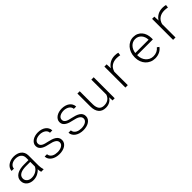

<svg xmlns="http://www.w3.org/2000/svg" viewBox="393 -1971 3415 3415"><g transform="rotate(-45 2100.5 -264.0)"><path d="M457.5 0Q452.1 -16.1 449.2 -35.9Q446.3 -55.7 445.3 -76.2Q430.2 -57.6 410.2 -42Q390.1 -26.4 366.5 -14.9Q342.8 -3.4 315.4 3.2Q288.1 9.8 258.3 9.8Q221.2 9.8 189.2 -1Q157.2 -11.7 133.5 -31.2Q109.9 -50.8 96.4 -78.4Q83 -106 83 -140.1Q83 -185.5 103 -217.3Q123 -249 157.2 -268.8Q191.4 -288.6 236.3 -297.9Q281.2 -307.1 330.6 -307.1H444.8V-367.2Q444.3 -397 433.1 -419.7Q421.9 -442.4 402.6 -457.8Q383.3 -473.1 356.7 -481Q330.1 -488.8 298.8 -488.8Q270.5 -488.8 244.9 -481.4Q219.2 -474.1 199.5 -460.4Q179.7 -446.8 167.5 -427Q155.3 -407.2 154.3 -382.3L95.7 -382.8Q97.2 -416.5 113.5 -444.8Q129.9 -473.1 157.7 -493.9Q185.5 -514.6 222.4 -526.4Q259.3 -538.1 301.3 -538.1Q343.3 -538.1 380.1 -527.3Q417 -516.6 444.1 -495.1Q471.2 -473.6 487.1 -441.4Q502.9 -409.2 503.4 -366.2V-110.4Q503.4 -84 508.1 -57.1Q512.7 -30.3 519.5 -5.9L520 0ZM264.6 -42Q295.4 -41.5 323.5 -49.3Q351.6 -57.1 375 -71Q398.4 -85 416.5 -104.2Q434.6 -123.5 444.8 -146.5V-262.2H338.4Q299.8 -262.2 264.2 -256.3Q228.5 -250.5 201.2 -237.1Q173.8 -223.6 157.5 -201.2Q141.1 -178.7 141.1 -145Q141.1 -121.1 150.9 -102.1Q160.6 -83 177.2 -69.6Q193.8 -56.2 216.3 -49.1Q238.8 -42 264.6 -42Z M1063 -134.3Q1063 -158.7 1050.8 -176.8Q1038.6 -194.8 1017.3 -207.8Q996.1 -220.7 968.3 -229.5Q940.4 -238.3 909.2 -244.6Q871.1 -252.4 835.4 -263.4Q799.8 -274.4 772 -291.5Q744.1 -308.6 727.5 -333.3Q710.9 -357.9 710.9 -394Q710.9 -428.2 728 -455.1Q745.1 -481.9 772.9 -500.5Q800.8 -519 836.4 -528.6Q872.1 -538.1 909.7 -538.1Q952.6 -538.1 990 -527.6Q1027.3 -517.1 1055.4 -496.8Q1083.5 -476.6 1100.1 -447.3Q1116.7 -418 1118.2 -380.4H1059.6Q1058.6 -405.8 1045.9 -426Q1033.2 -446.3 1012.2 -460Q991.2 -473.6 964.6 -481Q938 -488.3 909.7 -488.3Q883.3 -488.3 858.2 -482.7Q833 -477.1 813.2 -465.6Q793.5 -454.1 781.5 -436.8Q769.5 -419.4 769.5 -396Q769 -371.1 781 -354.2Q793 -337.4 813.5 -325.9Q834 -314.5 861.6 -306.9Q889.2 -299.3 920.4 -293Q960.4 -284.7 996.8 -272.7Q1033.2 -260.7 1061 -242.9Q1088.9 -225.1 1105 -199.2Q1121.1 -173.3 1121.1 -137.2Q1121.1 -100.1 1103.3 -72.5Q1085.4 -44.9 1056.4 -26.6Q1027.3 -8.3 990 0.7Q952.6 9.8 913.1 9.8Q868.7 9.8 829.3 -1Q790 -11.7 760 -32Q730 -52.2 711.9 -81.5Q693.8 -110.8 692.4 -147.9H751Q753.9 -116.7 769.8 -95.7Q785.6 -74.7 808.8 -62.3Q832 -49.8 859.4 -44.7Q886.7 -39.6 913.1 -39.6Q939.9 -39.6 966.6 -45.2Q993.2 -50.8 1014.4 -62.3Q1035.6 -73.7 1049.1 -91.6Q1062.5 -109.4 1063 -134.3Z M1663.1 -134.3Q1663.1 -158.7 1650.9 -176.8Q1638.7 -194.8 1617.4 -207.8Q1596.2 -220.7 1568.4 -229.5Q1540.5 -238.3 1509.3 -244.6Q1471.2 -252.4 1435.5 -263.4Q1399.9 -274.4 1372.1 -291.5Q1344.2 -308.6 1327.6 -333.3Q1311 -357.9 1311 -394Q1311 -428.2 1328.1 -455.1Q1345.2 -481.9 1373 -500.5Q1400.9 -519 1436.5 -528.6Q1472.2 -538.1 1509.8 -538.1Q1552.7 -538.1 1590.1 -527.6Q1627.4 -517.1 1655.5 -496.8Q1683.6 -476.6 1700.2 -447.3Q1716.8 -418 1718.3 -380.4H1659.7Q1658.7 -405.8 1646 -426Q1633.3 -446.3 1612.3 -460Q1591.3 -473.6 1564.7 -481Q1538.1 -488.3 1509.8 -488.3Q1483.4 -488.3 1458.3 -482.7Q1433.1 -477.1 1413.3 -465.6Q1393.6 -454.1 1381.6 -436.8Q1369.6 -419.4 1369.6 -396Q1369.1 -371.1 1381.1 -354.2Q1393.1 -337.4 1413.6 -325.9Q1434.1 -314.5 1461.7 -306.9Q1489.3 -299.3 1520.5 -293Q1560.5 -284.7 1596.9 -272.7Q1633.3 -260.7 1661.1 -242.9Q1689 -225.1 1705.1 -199.2Q1721.2 -173.3 1721.2 -137.2Q1721.2 -100.1 1703.4 -72.5Q1685.5 -44.9 1656.5 -26.6Q1627.4 -8.3 1590.1 0.7Q1552.7 9.8 1513.2 9.8Q1468.8 9.8 1429.4 -1Q1390.1 -11.7 1360.1 -32Q1330.1 -52.2 1312 -81.5Q1293.9 -110.8 1292.5 -147.9H1351.1Q1354 -116.7 1369.9 -95.7Q1385.7 -74.7 1408.9 -62.3Q1432.1 -49.8 1459.5 -44.7Q1486.8 -39.6 1513.2 -39.6Q1540 -39.6 1566.7 -45.2Q1593.3 -50.8 1614.5 -62.3Q1635.7 -73.7 1649.2 -91.6Q1662.6 -109.4 1663.1 -134.3Z M2249 -82.5Q2222.7 -39.1 2179.4 -14.6Q2136.2 9.8 2077.1 9.8Q2033.2 9.8 1999.8 -4.4Q1966.3 -18.6 1943.6 -45.9Q1920.9 -73.2 1908.9 -112.8Q1897 -152.3 1897 -203.1V-528.3H1955.1V-202.1Q1956.1 -122.6 1987.3 -81.5Q2018.6 -40.5 2084 -40.5Q2149.9 -40.5 2190.9 -70.8Q2231.9 -101.1 2248 -152.8L2247.6 -528.3H2306.6V0H2252Z M2844.2 -538.1Q2866.2 -538.1 2888.2 -535.4Q2910.2 -532.7 2924.8 -527.8L2917.5 -471.7Q2897 -476.1 2876.5 -478.5Q2856 -481 2834.5 -481Q2760.3 -481 2708.5 -445.8Q2656.7 -410.6 2635.7 -337.9L2636.2 0H2575.7V-528.3H2631.8L2635.7 -436.5V-425.8Q2668 -478 2721.2 -508.1Q2774.4 -538.1 2844.2 -538.1Z M3320.3 9.8Q3265.1 9.8 3219.7 -10.7Q3174.3 -31.2 3141.8 -66.4Q3109.4 -101.6 3091.6 -148.7Q3073.7 -195.8 3073.2 -249V-270Q3073.7 -326.7 3092 -375.5Q3110.4 -424.3 3142.1 -460.4Q3173.8 -496.6 3216.8 -517.3Q3259.8 -538.1 3309.1 -538.1Q3361.8 -538.1 3402.3 -519Q3442.9 -500 3470.5 -467Q3498 -434.1 3512.5 -390.1Q3526.9 -346.2 3527.3 -295.9V-260.3H3131.8V-249Q3132.3 -207.5 3146 -169.7Q3159.7 -131.8 3184.6 -103Q3209.5 -74.2 3244.6 -56.9Q3279.8 -39.6 3322.8 -39.6Q3371.6 -39.1 3411.1 -57.6Q3450.7 -76.2 3478.5 -111.3L3515.6 -83.5Q3501 -63 3481 -45.7Q3460.9 -28.3 3436.3 -16.1Q3411.6 -3.9 3382.3 2.9Q3353 9.8 3320.3 9.8ZM3309.1 -488.3Q3273.4 -488.3 3243.7 -474.9Q3213.9 -461.4 3191.4 -437.5Q3168.9 -413.6 3154.3 -381.1Q3139.6 -348.6 3134.3 -310.1H3468.8V-316.4Q3467.8 -349.1 3456.8 -380.1Q3445.8 -411.1 3425.5 -435.1Q3405.3 -459 3376 -473.6Q3346.7 -488.3 3309.1 -488.3Z M4044.4 -538.1Q4066.4 -538.1 4088.4 -535.4Q4110.4 -532.7 4125 -527.8L4117.7 -471.7Q4097.2 -476.1 4076.7 -478.5Q4056.2 -481 4034.7 -481Q3960.4 -481 3908.7 -445.8Q3856.9 -410.6 3835.9 -337.9L3836.4 0H3775.9V-528.3H3832L3835.9 -436.5V-425.8Q3868.2 -478 3921.4 -508.1Q3974.6 -538.1 4044.4 -538.1Z"/></g></svg>

Font: TypoPRO Roboto Mono
Style: Regular
Weight: 300
Designer: Google
Version: Version 2.000986; 2015; ttfautohint (v1.3)